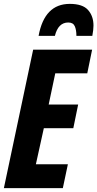

<svg xmlns="http://www.w3.org/2000/svg" viewBox="-24 -970 502 990"><path d="M259 -785Q276 -854 328 -854Q353 -854 361.5 -835Q370 -816 370 -785H452Q458 -817 458 -838Q458 -887 430 -918.5Q402 -950 336 -950Q205 -950 175 -785ZM300 0 326 -123H161L202 -309H354L379 -431H227L261 -592H426L451 -714H147L-4 0Z"/></svg>

Font: Noto Sans UI Condensed ExtraBold
Style: Italic
Weight: 800
Width: 3
Designer: Monotype Design Team
Foundry: Monotype Imaging Inc.
Version: 1.001